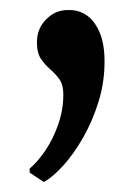

<svg xmlns="http://www.w3.org/2000/svg" viewBox="-20 -140 276 382"><path d="M67 222 39 203.5V195.5Q56 181 71.2 158Q86.5 135 96.2 106.5Q106 78 106 48Q106 28.5 98 17.5Q90 6.5 79.8 -2.2Q69.5 -11 61.5 -22.8Q53.5 -34.5 53.5 -56Q53.5 -83 71.8 -101.5Q90 -120 114.5 -120H118.5Q138 -120 153.5 -108.8Q169 -97.5 178.5 -74.8Q188 -52 188 -17.5Q188 24 176 62.5Q164 101 145.5 133.5Q127 166 106.2 189Q85.5 212 67.5 222Z"/></svg>

Font: Merriweather 60pt
Style: Regular
Weight: 400
Version: Version 2.100